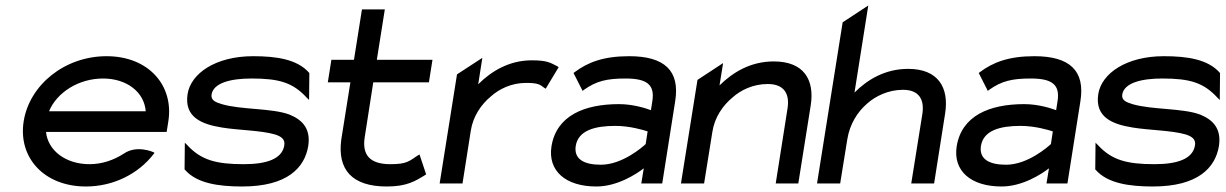

<svg xmlns="http://www.w3.org/2000/svg" viewBox="-20 -666 4450 697"><path d="M66 -226C45 -95 139 11 292 11C393 11 483 -36 537 -106L541 -111L536 -114C536 -114 476 -141 429 -108C393 -85 351 -70 305 -70C219 -70 154 -119 147 -187H585L591 -225C612 -356 519 -462 367 -462C214 -462 87 -357 66 -226ZM158 -262C186 -330 265 -381 354 -381C441 -381 504 -331 509 -262Z M661 -325C648 -241 711 -215 786 -203C847 -193 926 -193 978 -178C1000 -171 1016 -161 1012 -138C1004 -89 948 -70 865 -70C764 -70 710 -85 660 -139L651 -148L650 -51L652 -49C695 0 775 11 859 11C1023 11 1086 -57 1099 -136C1109 -201 1075 -232 1031 -250C967 -274 856 -267 785 -288C762 -295 745 -302 748 -323C755 -365 817 -381 893 -381C994 -381 1043 -366 1093 -312L1102 -303L1103 -400L1102 -402C1059 -451 983 -462 899 -462C762 -462 673 -399 661 -325Z M1170 -367H1252L1219 -160C1204 -50 1258 11 1384 11C1456 11 1487 -8 1524 -31L1527 -33L1503 -105L1497 -102C1465 -81 1458 -70 1397 -70C1322 -70 1294 -104 1304 -168L1335 -367H1537L1550 -449H1348L1377 -632H1294L1265 -449H1183Z M1576 0H1659L1689 -191C1697 -244 1727 -287 1762 -316C1792 -343 1837 -365 1889 -365C1934 -365 1940 -359 1956 -347L1961 -344L2008 -422L2004 -425C1978 -438 1968 -447 1910 -447C1829 -447 1764 -408 1716 -360L1731 -456L1639 -396Z M1982 -135C1968 -46 2033 11 2145 11C2221 11 2290 -34 2317 -55L2308 0H2384L2431 -298C2449 -409 2393 -462 2264 -462C2171 -462 2114 -440 2066 -404L2062 -401L2095 -336L2100 -340C2145 -372 2183 -381 2251 -381C2328 -381 2358 -359 2348 -298L2343 -266C2327 -272 2280 -288 2227 -288C2101 -288 2000 -246 1982 -135ZM2070 -136C2079 -193 2140 -209 2214 -209C2266 -209 2316 -194 2331 -189L2324 -143C2313 -133 2240 -68 2161 -68C2099 -68 2063 -89 2070 -136Z M2452 0H2536L2566 -187C2574 -240 2604 -283 2639 -312C2669 -339 2714 -361 2767 -361C2827 -361 2847 -325 2839 -273L2796 0H2878L2923 -283C2938 -378 2897 -443 2789 -443C2705 -443 2641 -404 2592 -356L2605 -437L2512 -376Z M2946 0H3030L3056 -161C3065 -216 3093 -260 3128 -290C3158 -317 3205 -340 3258 -340C3317 -340 3337 -304 3328 -250L3288 0H3371L3411 -254C3426 -349 3385 -416 3277 -416C3193 -416 3129 -377 3082 -330L3132 -646L3039 -585Z M3453 -135C3439 -46 3504 11 3616 11C3692 11 3761 -34 3788 -55L3779 0H3855L3902 -298C3920 -409 3864 -462 3735 -462C3642 -462 3585 -440 3537 -404L3533 -401L3566 -336L3571 -340C3616 -372 3654 -381 3722 -381C3799 -381 3829 -359 3819 -298L3814 -266C3798 -272 3751 -288 3698 -288C3572 -288 3471 -246 3453 -135ZM3541 -136C3550 -193 3611 -209 3685 -209C3737 -209 3787 -194 3802 -189L3795 -143C3784 -133 3711 -68 3632 -68C3570 -68 3534 -89 3541 -136Z M3967 -325C3954 -241 4017 -215 4092 -203C4153 -193 4232 -193 4284 -178C4306 -171 4322 -161 4318 -138C4310 -89 4254 -70 4171 -70C4070 -70 4016 -85 3966 -139L3957 -148L3956 -51L3958 -49C4001 0 4081 11 4165 11C4329 11 4392 -57 4405 -136C4415 -201 4381 -232 4337 -250C4273 -274 4162 -267 4091 -288C4068 -295 4051 -302 4054 -323C4061 -365 4123 -381 4199 -381C4300 -381 4349 -366 4399 -312L4408 -303L4409 -400L4408 -402C4365 -451 4289 -462 4205 -462C4068 -462 3979 -399 3967 -325Z"/></svg>

Font: Charger Sport
Style: SeBdExtObl
Weight: 600
Designer: Jasper
Foundry: Cannot Into Space Fonts
Version: Version 1.1